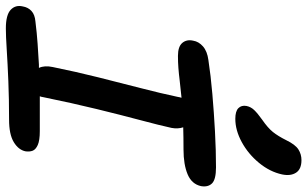

<svg xmlns="http://www.w3.org/2000/svg" viewBox="-228 -822 1050 656"><g transform="rotate(90 297.0 -494.0)"><path d="M160 -577Q128 -577 115.5 -592Q103 -607 108 -629Q111 -648 127.5 -662.5Q144 -677 174 -681Q226 -689 289.5 -694.5Q353 -700 418 -703.5Q483 -707 541 -707Q582 -707 595.5 -693.5Q609 -680 605 -656Q598 -624 564.5 -610Q531 -596 480 -596Q438 -596 404 -595Q410 -577 406 -555Q397 -514 379.5 -448.5Q362 -383 341.5 -299Q321 -215 301 -117Q300 -110 298 -105Q316 -105 335 -105H417Q449 -105 464.5 -98Q480 -91 484 -80.5Q488 -70 486 -56Q481 -32 454.5 -16Q428 0 378 0Q307 0 246 2.5Q185 5 138.5 8Q92 11 66 11Q20 11 2.5 -5.5Q-15 -22 -9 -47Q-6 -65 6.5 -76.5Q19 -88 42 -90Q82 -95 118.5 -97.5Q155 -100 190 -102Q195 -102 201 -102Q192 -121 198 -149Q214 -228 233 -304Q252 -380 270 -449.5Q288 -519 300 -576Q301 -583 303 -589Q302 -589 301 -589Q269 -586 245 -583Q221 -580 201 -578.5Q181 -577 160 -577ZM375 -773Q349 -773 338.5 -783.5Q328 -794 331 -811Q334 -826 345 -837.5Q356 -849 377 -864Q406 -884 420 -901.5Q434 -919 448 -947Q463 -978 479.5 -988.5Q496 -999 516 -999Q547 -999 559 -980.5Q571 -962 565 -933Q556 -891 525.5 -854Q495 -817 454.5 -795Q414 -773 375 -773Z"/></g></svg>

Font: Shantell Sans Light Medium
Style: Italic
Weight: 500
Italic angle: -11°
Version: Version 1.011;[c5ecc13dd]